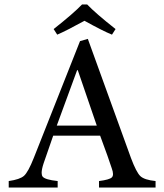

<svg xmlns="http://www.w3.org/2000/svg" viewBox="-20 -839 734 859"><path d="M676 0V-29C642.7 -32.3 620 -39.7 608 -51C596 -62.3 582 -89.3 566 -132L373 -665L338 -655L131 -132C114.3 -90 99.8 -63.5 87.5 -52.5C75.2 -41.5 52.3 -33.7 19 -29V0H238V-29C200.7 -33 178.3 -39.5 171 -48.5C167.9 -52.3 166.3 -58.1 166.3 -65.7C166.3 -76.2 169.2 -90.3 175 -108L218 -232H428C454 -162 471.3 -113.3 480 -86C483.8 -75.8 485.6 -67.2 485.6 -60.4C485.6 -53.9 483.9 -48.9 480.5 -45.5C473.5 -38.5 454.3 -33 423 -29V0ZM413 -277H234L325 -525H328ZM497 -709C437 -756.3 394.7 -793 370 -819H347C322.3 -793 280 -756.3 220 -709L236 -684C261.3 -694.7 302 -715.3 358 -746C412 -716 453 -695.3 481 -684Z"/></svg>

Font: Ponomar Unicode
Style: Regular
Weight: 400
Version: 1.3